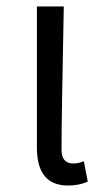

<svg xmlns="http://www.w3.org/2000/svg" viewBox="-20 -560 325 593"><path d="M94 -104V-540H177Q170 -192 170 -97Q170 -55 207 -55Q222 -55 239 -62L251 1Q225 13 190 13Q94 13 94 -104Z"/></svg>

Font: Source Han Sans CN Normal
Style: Regular
Weight: 350
Designer: Ryoko NISHIZUKA 西塚涼子 (kana, bopomofo & ideographs); Paul D. Hunt (Latin, Greek & Cyrillic); Sandoll Communications 산돌커뮤니
Foundry: Adobe
Version: Version 2.004;hotconv 1.0.118;makeotfexe 2.5.65603